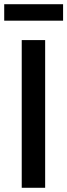

<svg xmlns="http://www.w3.org/2000/svg" viewBox="-37 -890 319 910"><path d="M66 0V-700H177V0ZM-17 -792V-870H262V-792Z"/></svg>

Font: Georama ExtraCondensed Thin Medium
Style: Regular
Weight: 500
Version: Version 1.001